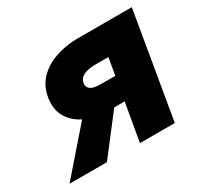

<svg xmlns="http://www.w3.org/2000/svg" viewBox="-106 -592 755 725"><g transform="rotate(-30 271.5 -230.0)"><path d="M169 0 330 -209H188L6 0ZM465 0 543 -460H393L313 0ZM411 -266 289 -267Q275 -267 263.5 -270.5Q252 -274 246 -282.5Q240 -291 242 -303Q245 -318 255.5 -326Q266 -334 281 -337.5Q296 -341 312 -341H425L447 -460H299Q253 -459 209 -444Q165 -429 135 -398Q105 -367 98 -317Q92 -267 114.5 -233.5Q137 -200 177 -183Q217 -166 262 -165L395 -166Z"/></g></svg>

Font: Jost
Style: Bold Italic
Weight: 700
Italic angle: -5°
Version: Version 3.710